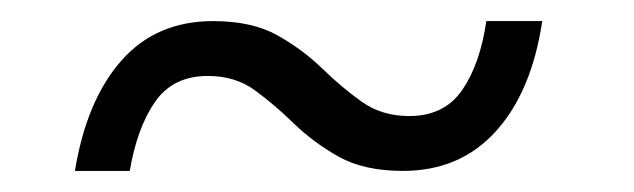

<svg xmlns="http://www.w3.org/2000/svg" viewBox="-20 -363 601 182"><path d="M362 -201Q325 -201 301 -214.5Q277 -228 258.5 -246Q240 -264 221.5 -277.5Q203 -291 177 -291Q144 -291 127 -266.5Q110 -242 103 -201H51Q62 -268 95 -305.5Q128 -343 182 -343Q219 -343 243 -329.5Q267 -316 285.5 -298Q304 -280 323 -266.5Q342 -253 368 -253Q401 -253 418 -277.5Q435 -302 441 -343H494Q484 -276 450 -238.5Q416 -201 362 -201Z"/></svg>

Font: Spectral
Style: Bold Italic
Weight: 700
Italic angle: -10°
Designer: Jean-Baptiste Levee
Foundry: Production Type
Version: Version 2.001